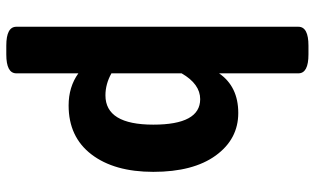

<svg xmlns="http://www.w3.org/2000/svg" viewBox="-215 -579 1000 610"><g transform="rotate(90 285.0 -274.0)"><path d="M376 -261Q376 -410 295 -410Q247 -410 213 -351V-128Q247 -109 283 -109Q376 -109 376 -261ZM526 -261Q526 -137 470.5 -64.5Q415 8 315 8Q256 8 213 -23V174Q213 206 153 206H125Q65 206 65 174V-722Q65 -754 125 -754H153Q213 -754 213 -722V-470Q255 -531 339 -531Q422 -531 474 -459.5Q526 -388 526 -261Z"/></g></svg>

Font: mmAsap
Style: Bold
Weight: 700
Designer: Pablo Cosgaya
Foundry: Omnibus-Type
Version: Version 1.001